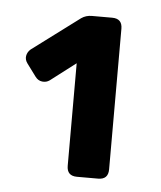

<svg xmlns="http://www.w3.org/2000/svg" viewBox="-36 -733 349 416"><g transform="rotate(5 138.0 -525.0)"><path d="M146 -350Q124 -350 124 -372V-595L69 -553Q62 -548 53 -549Q44 -550 38 -558L18 -585Q12 -593 13.5 -601.5Q15 -610 22 -616L125 -693Q135 -700 148 -700H192Q214 -700 214 -678V-372Q214 -350 192 -350Z"/></g></svg>

Font: Rubik Light Medium
Style: Regular
Weight: 500
Version: Version 2.104